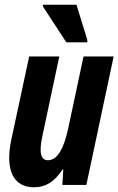

<svg xmlns="http://www.w3.org/2000/svg" viewBox="-20 -786 503 816"><path d="M262 -606H351V-617L305 -766H162V-759ZM125 10C174 10 212 -14 246 -66H249L245 0H347L463 -546H335L270 -241C251 -152 223 -105 184 -105C153 -105 145 -137 160 -207L232 -546H104L28 -192C1 -64 36 10 125 10Z"/></svg>

Font: Noto Sans ExtraCondensed
Style: Bold Italic
Weight: 700
Width: 2
Italic angle: -12°
Designer: Monotype Design Team
Foundry: Monotype Imaging Inc.
Version: Version 2.013